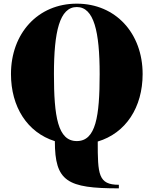

<svg xmlns="http://www.w3.org/2000/svg" viewBox="-20 -780 839 1050"><path d="M630 230.5C517 230.5 514.5 173 514.5 -6C668.5 -52 760 -193.5 760 -375C760 -597.5 613 -760 400 -760C187 -760 40 -597.5 40 -375C40 -196 129 -55.5 280 -8C280 212.5 347 250 630 250ZM400 -741.5C494 -741.5 525 -607 525 -375C525 -143 504 -8.5 400 -8.5C296 -8.5 275 -143 275 -375C275 -607 306 -741.5 400 -741.5Z"/></svg>

Font: Bodoni* 11pt Fatface
Style: Regular
Weight: 900
Version: Version 2.3